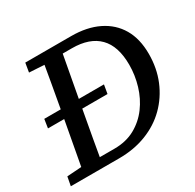

<svg xmlns="http://www.w3.org/2000/svg" viewBox="-147 -826 1000 986"><g transform="rotate(-30 353.5 -333.5)"><path d="M403 -316H50L58 -368H412ZM3 0 13 -53 130 -61H143L138 0ZM88 0 154 -359Q168 -436 181.5 -513Q195 -590 208 -667H318L252 -309Q238 -232 224 -154.5Q210 -77 197 0ZM109 -613 118 -667H250L245 -606H229ZM150 0 154 -55H293Q363 -55 415.5 -84Q468 -113 503.5 -161Q539 -209 557 -269Q575 -329 575 -391Q575 -501 521 -556Q467 -611 362 -611H259L264 -667H390Q483 -667 550.5 -634Q618 -601 654 -539.5Q690 -478 690 -389Q690 -304 660.5 -233Q631 -162 578 -109.5Q525 -57 451.5 -28.5Q378 0 290 0Z"/></g></svg>

Font: Source Serif 4 Medium
Style: Italic
Weight: 500
Italic angle: -12°
Designer: Frank Grießhammer
Foundry: Adobe Systems Incorporated
Version: Version 4.004;hotconv 1.0.116;makeotfexe 2.5.65601